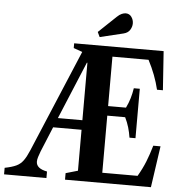

<svg xmlns="http://www.w3.org/2000/svg" viewBox="-84 -1012 1010 1070"><g transform="rotate(5 421.5 -476.5)"><path d="M-21.5 0V-36.5Q19 -44.5 42.5 -55.5Q66 -66.5 81.5 -87.8Q97 -109 112.5 -146L353 -717.5L304 -735V-761.5H804.5L819.5 -544H786.5Q767.5 -624.5 725 -706H523V-429.5H623Q636.5 -457.5 644.5 -484.5Q652.5 -511.5 657 -541H690.5V-264.5H657Q652.5 -294 644.5 -321.2Q636.5 -348.5 623 -376H523V-56.5H720.5Q746 -100 762.5 -141.5Q779 -183 793 -231.5H833.5L800 0H319.5V-36.5L387 -56V-285H228L170 -144.5Q163.5 -127 159 -112.8Q154.5 -98.5 154.5 -87Q154.5 -48 215.5 -36.5V0ZM250 -338.5H387V-660H384ZM442.5 -808.5 429.5 -836 528 -929.5Q541.5 -942.5 554 -947.8Q566.5 -953 576 -953Q596.5 -953 608.2 -936.8Q620 -920.5 620 -900Q620 -881.5 609 -863.8Q598 -846 573 -840Z"/></g></svg>

Font: Libre Caslon Condensed
Style: Bold
Weight: 700
Designer: Pablo Impallari, Rodrigo Fuenzalida, Katja Schimmel, Ertekin Erdin
Foundry: Pablo Impallari, Rodrigo Fuenzalida
Version: Version 2.000; ttfautohint (v1.8.4.7-5d5b);gftools[0.9.33]